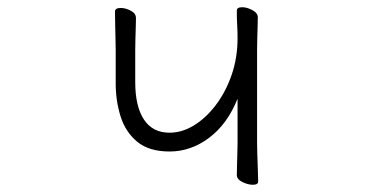

<svg xmlns="http://www.w3.org/2000/svg" viewBox="-20 -502 1040 531"><path d="M637 -229Q609 -159 558.5 -121Q508 -83 449 -83Q392 -83 359.5 -110Q327 -137 313.5 -180Q300 -223 300 -271V-364Q300 -370 299.5 -391Q299 -412 298.5 -435.5Q298 -459 298 -470Q298 -480 314 -480Q327 -480 341.5 -472.5Q356 -465 356 -452Q356 -444 355.5 -427.5Q355 -411 354.5 -393.5Q354 -376 354 -364V-275Q354 -208 378 -171.5Q402 -135 449 -135Q483 -135 516 -155Q549 -175 576.5 -211Q604 -247 620.5 -294.5Q637 -342 637 -397Q637 -415 636 -432Q635 -449 635 -463V-473Q635 -482 650 -482Q663 -482 678 -474Q693 -466 693 -454Q693 -446 692.5 -429.5Q692 -413 691.5 -395Q691 -377 691 -365V-106Q691 -100 691.5 -79Q692 -58 693 -35Q694 -12 694 0Q694 9 679 9Q666 9 650.5 1.5Q635 -6 635 -18Q635 -26 635.5 -44.5Q636 -63 636.5 -81Q637 -99 637 -106Z"/></svg>

Font: Moon Stars Kai T HW Light
Style: Regular
Weight: 300
Designer: GuiWonder
Version: Version 1.101